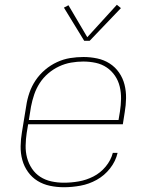

<svg xmlns="http://www.w3.org/2000/svg" viewBox="-20 -777 640 805"><path d="M248 8Q218 8 189.5 2Q161 -4 137.5 -18.5Q114 -33 97.5 -56Q81 -79 73.5 -106.5Q66 -134 66.5 -164Q67 -194 72 -223L90 -333Q94 -361 103.5 -388.5Q113 -416 129.5 -440.5Q146 -465 169 -484.5Q192 -504 219 -516.5Q246 -529 274 -533.5Q302 -538 330 -538Q359 -538 387.5 -532Q416 -526 439.5 -511Q463 -496 479 -473Q495 -450 502 -422.5Q509 -395 508.5 -365.5Q508 -336 503 -307L495 -256H98L92 -220Q88 -194 87.5 -167Q87 -140 93.5 -115.5Q100 -91 114 -70Q128 -49 149 -35.5Q170 -22 195.5 -16.5Q221 -11 248 -11Q279 -11 310.5 -16.5Q342 -22 371.5 -37Q401 -52 423 -78.5Q445 -105 453 -136H473Q465 -101 441.5 -71Q418 -41 385.5 -23Q353 -5 317.5 1.5Q282 8 248 8ZM101 -274H477L483 -310Q487 -336 487.5 -362.5Q488 -389 482 -414Q476 -439 462 -459.5Q448 -480 427.5 -494Q407 -508 381.5 -513.5Q356 -519 329 -519Q304 -519 278 -514.5Q252 -510 227.5 -498.5Q203 -487 182 -469Q161 -451 146.5 -428.5Q132 -406 123.5 -381Q115 -356 110 -330ZM333 -606 248 -745 267 -755 346 -621 470 -757 487 -743 356 -606Z"/></svg>

Font: Iosevka Curly ThExObl
Style: Regular
Weight: 100
Width: 7
Italic angle: -9°
Monospace: yes
Designer: Belleve Invis
Foundry: Belleve Invis
Version: Version 11.1.0; ttfautohint (v1.8.3)